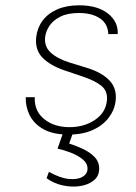

<svg xmlns="http://www.w3.org/2000/svg" viewBox="-20 -500 512 724"><path d="M238 7.5Q180.5 7.5 144.5 -12.5Q108.5 -32.5 92.2 -64.8Q76 -97 77 -133.5H111Q109 -81 146.8 -50.8Q184.5 -20.5 242 -20.5Q297 -20.5 337.5 -47.5Q378 -74.5 383 -119.5Q387 -156 363 -175.8Q339 -195.5 293 -211L223.5 -234.5Q168 -253.5 139.8 -283Q111.5 -312.5 116.5 -360Q120.5 -395 140.5 -422Q160.5 -449 195.5 -464.5Q230.5 -480 278.5 -480Q347.5 -480 386.8 -449.2Q426 -418.5 424 -371.5H388.5Q386.5 -411.5 356.2 -431.2Q326 -451 278 -451Q235.5 -451 208.2 -437.5Q181 -424 167.2 -403.8Q153.5 -383.5 150.5 -362.5Q145.5 -326 170.5 -302.5Q195.5 -279 241.5 -264.5L306.5 -244.5Q363 -227.5 392.2 -197.2Q421.5 -167 416 -119.5Q412 -85.5 390.2 -56.5Q368.5 -27.5 330.2 -10Q292 7.5 238 7.5ZM155.5 172 164.5 148Q206.5 171.5 239.2 174.8Q272 178 291 166.8Q310 155.5 310 136Q310 115 290.5 99.8Q271 84.5 244.8 74.8Q218.5 65 197 60.5L224 -16.5L261 -15.5L234.5 59L212 32.5Q254.5 44.5 286.5 58.8Q318.5 73 336.2 91.5Q354 110 354 135.5Q354 164 333.5 180.5Q313 197 281.5 201.8Q250 206.5 216 199Q182 191.5 155.5 172Z"/></svg>

Font: Karla ExtraLight
Style: Italic
Weight: 250
Italic angle: -8°
Designer: Jonathan Pinhorn
Version: Version 2.004;gftools[0.9.33]